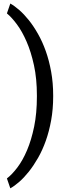

<svg xmlns="http://www.w3.org/2000/svg" viewBox="-20 -822 388 1072"><path d="M276.9 -283.7Q276.9 -212.4 265.6 -150.4Q254.4 -88.4 235.6 -35.6Q216.8 17.1 192.1 60.1Q167.5 103 140.9 136.5Q114.3 169.9 87.4 193.4Q60.5 216.8 37.6 229.5L18.6 174.3Q47.4 152.3 77.1 113Q106.9 73.7 131.1 16.6Q155.3 -40.5 170.7 -115.2Q186 -189.9 186 -282.7V-289.6Q186 -382.3 169.7 -457.5Q153.3 -532.7 128.4 -589.8Q103.5 -647 74.2 -686.3Q44.9 -725.6 18.6 -747.1L37.6 -802.2Q60.5 -789.6 87.4 -766.1Q114.3 -742.7 140.9 -709.5Q167.5 -676.3 192.1 -632.8Q216.8 -589.4 235.6 -536.6Q254.4 -483.9 265.6 -421.6Q276.9 -359.4 276.9 -288.6Z"/></svg>

Font: Nahid FD
Style: FD
Weight: 400
Foundry: DejaVu fonts team - Redesigned by Saber Rastikerdar
Version: Version 0.3.0